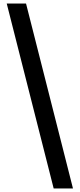

<svg xmlns="http://www.w3.org/2000/svg" viewBox="-20 -820 450 1084"><path d="M283 244 18 -800H127L392 244Z"/></svg>

Font: Noto Sans Tamil SemiCondensed SemiBold
Style: Regular
Weight: 600
Width: 4
Designer: Jelle Bosma - Monotype Design Team
Foundry: Monotype Imaging Inc.
Version: Version 2.004; ttfautohint (v1.8.4.7-5d5b)